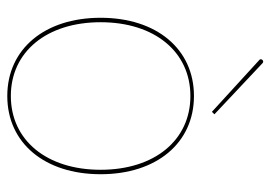

<svg xmlns="http://www.w3.org/2000/svg" viewBox="-130 -627 760 540"><g transform="rotate(90 250.0 -357.0)"><path d="M301.5 -580 157.5 -715.5C154.5 -718.5 150.5 -717 149 -715.5C147.5 -714 145 -710 148 -707L294.5 -573ZM250 -522.5C118 -522.5 30 -417.5 30 -260C30 -102.5 118 2.5 250 2.5C382 2.5 470 -102.5 470 -260C470 -417.5 382 -522.5 250 -522.5ZM250 -512.5C374.5 -512.5 457.5 -411.5 457.5 -260C457.5 -108.5 374.5 -7.5 250 -7.5C125.5 -7.5 42.5 -108.5 42.5 -260C42.5 -411.5 125.5 -512.5 250 -512.5Z"/></g></svg>

Font: ZnikomitSC
Style: Regular
Weight: 100
Designer: gluk
Foundry: gluk
Version: Version 0.55